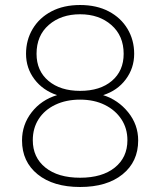

<svg xmlns="http://www.w3.org/2000/svg" viewBox="-20 -740 640 767"><path d="M300 7Q193 7 130.5 -43.5Q68 -94 68 -179Q68 -242 106.5 -291.5Q145 -341 208 -360Q151 -379 117.5 -423.5Q84 -468 84 -525Q84 -580 110.5 -624.5Q137 -669 185.5 -694.5Q234 -720 300 -720Q366 -720 414.5 -694.5Q463 -669 489.5 -624.5Q516 -580 516 -525Q516 -468 482.5 -423Q449 -378 392 -360Q452 -341 492 -291.5Q532 -242 532 -179Q532 -94 469.5 -43.5Q407 7 300 7ZM300 -377Q380 -377 427 -417Q474 -457 474 -525Q474 -597 425 -640Q376 -683 300 -683Q224 -683 175 -640.5Q126 -598 126 -525Q126 -457 173.5 -417Q221 -377 300 -377ZM300 -30Q388 -30 438.5 -70.5Q489 -111 489 -180Q489 -227 465 -263.5Q441 -300 398.5 -321Q356 -342 300 -342Q244 -342 201 -321.5Q158 -301 134.5 -264.5Q111 -228 111 -180Q111 -111 161.5 -70.5Q212 -30 300 -30Z"/></svg>

Font: Livvic ExtraLight
Style: Regular
Weight: 275
Designer: Jacques Le Bailly, Baron von Fonthausen
Version: Version 1.001; ttfautohint (v1.8.2)